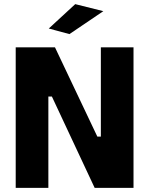

<svg xmlns="http://www.w3.org/2000/svg" viewBox="-20 -909 723 929"><path d="M56 0V-680H246L451 -248H468V-680H626V0H438L231 -442H214V0ZM316 -744 216 -771 344 -889 480 -855Z"/></svg>

Font: Cairo Play ExtraBold
Style: Regular
Weight: 800
Version: Version 3.119